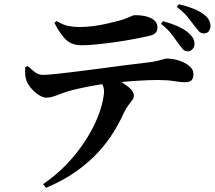

<svg xmlns="http://www.w3.org/2000/svg" viewBox="-20 -829 1040 927"><path d="M884.8 -581.1Q871.9 -581.4 863.5 -590.8Q855.1 -600.2 842.7 -617.3Q828.9 -636.6 809.9 -662.1Q790.8 -687.6 757.4 -714L767.1 -726.9Q804.3 -716.9 836.6 -702.8Q868.9 -688.7 889.3 -670.9Q905.1 -657.1 912.2 -644.4Q919.2 -631.7 918.9 -615.2Q918.7 -601.6 908.8 -591.2Q898.9 -580.8 884.8 -581.1ZM187.8 60.2Q253.3 15.2 302.1 -36.3Q350.8 -87.7 385.5 -139.8Q420.2 -191.8 441.7 -240Q463.1 -288.2 472.6 -326.8Q482.2 -365.4 482.2 -388.6Q482.2 -403.6 475.4 -419.2Q468.6 -434.7 451.7 -450.1L518.5 -460.3Q548.3 -444.1 572.6 -428.8Q596.8 -413.6 611.6 -398.5Q626.3 -383.5 626.3 -368.1Q626.3 -355.7 618.9 -345.6Q611.4 -335.5 600.4 -321.8Q589.4 -308.1 577.6 -283.3Q558.6 -240.9 529.3 -192.7Q500 -144.5 455.8 -95.8Q411.5 -47.1 349.4 -2.6Q287.2 41.8 202.5 77.9ZM203.5 -357.5Q187.2 -357.5 166.9 -370.7Q146.7 -383.8 130.3 -403.1Q113.9 -422.3 108.1 -439Q102.7 -452.8 101.7 -470Q100.7 -487.1 101.9 -505.1L114.3 -510.1Q133.6 -492.1 149.8 -479.8Q166.1 -467.5 188.9 -467.5Q209.2 -467.5 252.9 -472.2Q296.6 -476.9 353.8 -484Q410.9 -491.1 472 -499.2Q533.1 -507.3 588.8 -514.7Q644.5 -522 685 -526.3Q718.8 -530 738.6 -534.8Q758.3 -539.5 768.7 -542.9Q779 -546.2 783.6 -546.2Q815.7 -546.2 845.4 -536.3Q875.1 -526.5 894.5 -510Q913.9 -493.6 913.9 -472.8Q913.9 -448.3 903.3 -440.1Q892.8 -431.9 871.9 -431.9Q855.4 -431.9 820.4 -437.4Q785.5 -442.8 742 -442.8Q702.1 -442.8 645 -439.2Q587.9 -435.6 525.7 -429.1Q487.7 -425.5 443.5 -417.8Q399.4 -410.1 361.3 -401.6Q323.1 -393.1 302.5 -386.2Q277.6 -378.3 251.7 -368Q225.8 -357.8 203.5 -357.5ZM373.4 -610.5Q326.3 -610.5 298 -637.8Q269.8 -665 242.9 -718.5L253.3 -727.6Q284.2 -708.5 310.7 -703.5Q337.1 -698.5 362.1 -698.5Q398.9 -698.5 434.8 -703.6Q470.8 -708.6 501.9 -716.2Q533 -723.7 553.4 -728.7Q578.9 -735.7 593.3 -741.9Q607.8 -748 616.4 -751.9Q625.1 -755.8 631.7 -755.8Q681.8 -755.8 711 -740.4Q740.2 -724.9 740.2 -695.6Q740.2 -680.8 731.3 -670.7Q722.4 -660.7 698.4 -655.3Q669 -648.4 626.4 -640.4Q583.8 -632.4 537.3 -625.8Q490.8 -619.2 448 -614.9Q405.2 -610.5 373.4 -610.5ZM963.8 -667.8Q948.9 -668.1 940.3 -677.9Q931.6 -687.7 917.5 -706Q902.7 -726 884.2 -748.9Q865.6 -771.7 833.6 -795.2L842.8 -808.8Q882.5 -799.4 910.9 -788.2Q939.3 -777.1 958.8 -763.5Q977.3 -750.9 986.8 -735.8Q996.2 -720.6 996.2 -704.2Q996.2 -690.2 988.5 -678.9Q980.8 -667.6 963.8 -667.8Z"/></svg>

Font: Noto Serif KR ExtraLight
Style: Regular
Weight: 200
Designer: Ryoko NISHIZUKA 西塚涼子 (kana & ideographs); Frank Grießhammer (Latin, Greek & Cyrillic); Wenlong ZHANG 张文龙 (bopomofo); San
Foundry: Adobe
Version: Version 2.002-H1;hotconv 1.1.0;makeotfexe 2.6.0